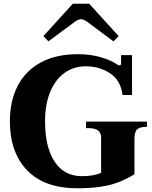

<svg xmlns="http://www.w3.org/2000/svg" viewBox="-20 -1001 815 1031"><path d="M213 -807 371 -981H459L617 -807L589 -779L455 -879Q431 -898 415 -898Q399 -898 375 -879L240 -779ZM33 -350Q33 -458 74.5 -539Q116 -620 198 -665Q280 -710 398 -710Q465 -710 520.5 -694Q576 -678 612 -653Q618 -650 621 -650Q630 -650 630 -659V-705H689V-491H638Q628 -570 571 -607.5Q514 -645 441 -645Q376 -645 326.5 -609.5Q277 -574 249.5 -507.5Q222 -441 222 -350Q222 -210 273.5 -132.5Q325 -55 420 -55Q482 -55 523 -73V-263Q523 -313 455 -313H442V-348H769V-320Q731 -320 716.5 -306.5Q702 -293 702 -255V-65Q627 -20 557.5 -5Q488 10 397 10Q218 10 125.5 -86.5Q33 -183 33 -350Z"/></svg>

Font: Taviraj
Style: Bold
Weight: 700
Designer: Katatrad Team
Foundry: CadsonDemak
Version: Version 1.001